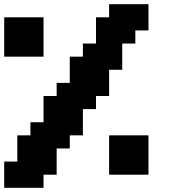

<svg xmlns="http://www.w3.org/2000/svg" viewBox="-20 -895 852 915"><path d="M0 0H187.5V-62.5H250V-187.5H312.5V-250H375V-375H437.5V-437.5H500V-562.5H562.5V-687.5H625V-750H687.5V-875H500V-812.5H437.5V-687.5H375V-625H312.5V-500H250V-437.5H187.5V-312.5H125V-250H62.5V-125H0ZM500 -62.5H687.5V-250H500ZM0 -625H187.5V-812.5H0Z"/></svg>

Font: Faithful 32x
Style: Semibold
Weight: 400
Foundry: Faithful Resource Pack
Version: Version 1.0; January 27, 2023